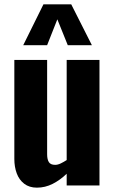

<svg xmlns="http://www.w3.org/2000/svg" viewBox="-20 -854 530 884"><path d="M150 10Q115 10 91.5 -8Q68 -26 57 -56Q46 -86 46 -122V-578H197V-144Q197 -120 205 -107.5Q213 -95 234 -95Q246 -95 259.5 -101.5Q273 -108 287 -117V-578H438V0H287V-54Q257 -25 222.5 -7.5Q188 10 150 10ZM87 -646 180 -834H308L403 -646H292L244 -765L197 -646Z"/></svg>

Font: Oswald SemiBold
Style: Regular
Weight: 600
Designer: Vernon Adams
Foundry: Vernon Adams
Version: Version 4.103;gftools[0.9.33.dev8+g029e19f]